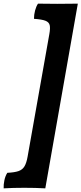

<svg xmlns="http://www.w3.org/2000/svg" viewBox="-78 -762 446 1051"><path d="M170 269Q118 266 55 266Q-8 266 -58 269Q-59 249 -54 225Q-49 201 -38 184Q2 182 23.5 174.5Q45 167 56 148.5Q67 130 73 96L192 -575Q198 -608 194 -624.5Q190 -641 170.5 -648.5Q151 -656 108 -659Q108 -682 114 -704.5Q120 -727 130 -742Q183 -741 235 -741Q287 -741 348 -742Z"/></svg>

Font: Vollkorn Black
Style: Italic
Weight: 900
Italic angle: -11°
Designer: Friedrich Althausen
Foundry: Friedrich Althausen
Version: Version 5.000; ttfautohint (v1.8.3)